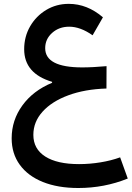

<svg xmlns="http://www.w3.org/2000/svg" viewBox="-20 -631 673 981"><path d="M505.9 -542.5 453.1 -450.7Q390.6 -494.6 333.5 -494.6Q281.7 -494.6 246.3 -462.9Q210.9 -431.2 210.9 -384.8Q210.9 -286.6 400.4 -286.6Q426.8 -286.6 458.7 -288.3Q490.7 -290 524.4 -293L523.9 -178.7Q413.1 -175.3 328.9 -144Q244.6 -112.8 197.5 -60.5Q150.4 -8.3 150.4 58.1Q150.4 129.9 211.2 168.7Q272 207.5 383.8 207.5Q438.5 207.5 493.4 198.5Q548.3 189.5 593.8 172.9L632.8 281.2Q513.2 329.6 379.9 329.6Q275.4 329.6 199 298.8Q122.6 268.1 81.1 210.9Q39.6 153.8 39.6 75.7Q39.6 -17.1 94.5 -92.5Q149.4 -168 246.1 -208V-212.9Q103.5 -255.4 103.5 -379.4Q103.5 -443.8 134 -496.6Q164.6 -549.3 216.3 -580.3Q268.1 -611.3 331.1 -611.3Q425.8 -611.3 505.9 -542.5Z"/></svg>

Font: Estedad-FD SemiBold
Style: Regular
Weight: 600
Designer: Amin Abedi
Version: Version 7.3